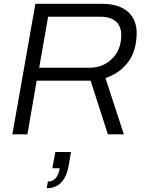

<svg xmlns="http://www.w3.org/2000/svg" viewBox="-20 -706 772 1009"><path d="M44.9 0 166 -686H513.2Q604.5 -686 651.4 -644.8Q698.2 -603.5 698.2 -533.2Q698.2 -483.9 685.3 -443.1Q672.4 -402.3 648.9 -374Q625.5 -345.7 597.2 -326.4Q568.8 -307.1 534.2 -295.9L630.9 0H546.9L456.1 -282.2H172.9L124 0ZM186 -350.1H451.2Q520.5 -350.1 568.8 -397.2Q617.2 -444.3 617.2 -522Q617.2 -567.9 589.1 -593Q561 -618.2 505.9 -618.2H232.9ZM225.1 283.2 231.9 248Q281.7 248 293.9 178.2H254.9L271 92.8H353L340.8 165Q319.3 283.2 225.1 283.2Z"/></svg>

Font: Archivo Light
Style: Italic
Weight: 300
Italic angle: -10°
Designer: Hector Gatti
Foundry: Omnibus-Type
Version: Version 2.001